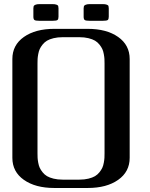

<svg xmlns="http://www.w3.org/2000/svg" viewBox="-20 -935 748 955"><path d="M521 -894V-852.1Q521 -839.8 516.1 -835.7Q511.2 -831.5 489.7 -831.5H427.2Q406.2 -831.5 401.1 -835.7Q396 -839.8 396 -852.1V-894Q396.5 -901.4 397.5 -904.5Q398.4 -907.7 405.5 -911.1Q412.6 -914.6 427.2 -914.6H489.7Q504.4 -914.6 511.5 -911.6Q518.6 -908.7 519.5 -905.5Q520.5 -902.3 521 -894ZM271 -894V-852.1Q271 -839.8 266.1 -835.7Q261.2 -831.5 239.7 -831.5H177.2Q156.2 -831.5 151.1 -835.7Q146 -839.8 146 -852.1V-894Q146.5 -901.4 147.5 -904.5Q148.4 -907.7 155.5 -911.1Q162.6 -914.6 177.2 -914.6H239.7Q254.4 -914.6 261.5 -911.6Q268.6 -908.7 269.5 -905.5Q270.5 -902.3 271 -894ZM250 0Q156.2 0 98.9 -40.3Q41.5 -80.6 41.5 -149.9V-641.6Q41.5 -710.9 98.9 -751.2Q156.2 -791.5 250 -791.5H416.5Q510.3 -791.5 567.6 -751.2Q625 -710.9 625 -641.6V-149.9Q625 -80.6 567.6 -40.3Q510.3 0 416.5 0ZM375 -41.5Q399.9 -41.5 419.9 -46.4Q439.9 -51.3 452.6 -58.8Q465.3 -66.4 474.6 -78.1Q483.9 -89.8 488.8 -100.3Q493.7 -110.8 496.3 -125.5Q499 -140.1 499.5 -149.9Q500 -159.7 500 -172.9V-618.7Q500 -631.8 499.5 -641.6Q499 -651.4 496.3 -666Q493.7 -680.7 488.8 -691.2Q483.9 -701.7 474.6 -713.4Q465.3 -725.1 452.6 -732.7Q439.9 -740.2 419.9 -745.1Q399.9 -750 375 -750H291.5Q266.6 -750 246.6 -745.1Q226.6 -740.2 213.9 -732.7Q201.2 -725.1 191.9 -713.4Q182.6 -701.7 177.7 -691.2Q172.9 -680.7 170.2 -666Q167.5 -651.4 167 -641.6Q166.5 -631.8 166.5 -618.7V-172.9Q166.5 -159.7 167 -149.9Q167.5 -140.1 170.2 -125.5Q172.9 -110.8 177.7 -100.3Q182.6 -89.8 191.9 -78.1Q201.2 -66.4 213.9 -58.8Q226.6 -51.3 246.6 -46.4Q266.6 -41.5 291.5 -41.5Z"/></svg>

Font: Gputeks
Style: Bold
Weight: 600
Width: 8
Version: Version 0.9